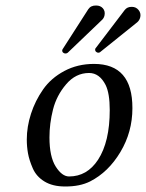

<svg xmlns="http://www.w3.org/2000/svg" viewBox="-20 -673 534 703"><path d="M161.1 -169.9Q161.1 -99.1 184.1 -63Q207 -26.9 232.9 -26.9Q298.8 -26.9 338.9 -87.9Q381.8 -153.8 381.8 -270Q381.8 -331.1 366.7 -361.8Q344.2 -405.8 306.2 -405.8Q257.3 -405.8 222.2 -364.5Q187 -323.2 174.1 -272Q161.1 -220.7 161.1 -169.9ZM78.1 -162.1Q78.1 -209 93.5 -256.6Q108.9 -304.2 137.9 -345.7Q167 -387.2 215.6 -413.1Q264.2 -439 324.2 -439Q465.3 -439 464.8 -276.9Q464.8 -189.9 420.9 -116.5Q377 -43 310.1 -8.8Q272 10.3 217.8 9.8Q172.9 9.8 142.8 -8.5Q112.8 -26.9 99.9 -56.9Q86.9 -86.9 82.5 -111.6Q78.1 -136.2 78.1 -162.1ZM493.7 -610.8Q491.2 -599.1 482.9 -591.8L346.2 -481.9Q343.8 -480 339.8 -480Q335.4 -480 331.5 -483.6Q327.6 -487.3 328.6 -493.2Q329.1 -496.1 330.6 -497.1L436.5 -636.2Q445.8 -648.4 462.9 -647.9Q478 -647.9 487.3 -636.5Q496.6 -625 493.7 -610.8ZM362.8 -617.2Q360.8 -607.4 354.5 -601.1L228 -480Q224.6 -477.1 219.5 -477.1Q214.4 -477.1 210.7 -480.7Q207 -484.4 208 -490.2Q208.5 -492.2 209.5 -493.2L303.2 -639.2Q312.5 -653.3 332 -652.8Q347.7 -652.8 356.7 -642.6Q365.7 -632.3 362.8 -617.2Z"/></svg>

Font: Linux Libertine
Style: Italic
Weight: 400
Italic angle: -12°
Designer: Philipp H. Poll
Foundry: Philipp H. Poll
Version: Version 5.1.6 ; ttfautohint (v0.9)